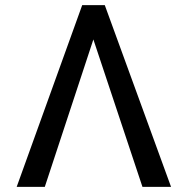

<svg xmlns="http://www.w3.org/2000/svg" viewBox="-20 -727 728 747"><path d="M335.9 -595.7 310.5 -707H387.7L645.5 0H534.2ZM154.3 0H44.9L299.8 -707H377L350.6 -595.7Z"/></svg>

Font: Pretendard Std Variable
Style: Regular
Weight: 400
Designer: Base glyphs from Inter by Rasmus Andersson; Hangeul glyphs from Noto Sans CJK(Source Han Sans) by Jang Soo-young and Kan
Foundry: Kil Hyung-jin
Version: Version 1.309;Glyphs 3.2 (3225)